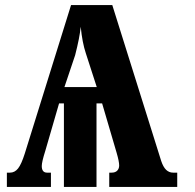

<svg xmlns="http://www.w3.org/2000/svg" viewBox="-20 -734 764 754"><path d="M7 -56H19Q38 -56 51 -72.5Q64 -89 77 -130L259 -714H421L613 -102Q621 -78 632.5 -67Q644 -56 660 -56H676V0H409V-56H418Q433 -56 440.5 -64Q448 -72 448 -84Q448 -100 438 -134L381 -328H359V0H231V-328H212L158 -142Q144 -98 144 -82Q144 -56 165 -56H180V0H7ZM360 -392 317 -525Q303 -567 297 -629Q293 -587 275 -517L233 -392Z"/></svg>

Font: Noto Serif CondBlack
Style: Regular
Weight: 900
Width: 3
Designer: Monotype Design Team
Foundry: Monotype Imaging Inc.
Version: Version 1.001